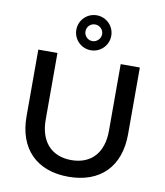

<svg xmlns="http://www.w3.org/2000/svg" viewBox="-102 -1043 975 1136"><g transform="rotate(10 386.0 -475.0)"><path d="M691 -299V-700H576V-299C576 -168 506 -90 386 -90C267 -90 196 -168 196 -299V-700H81V-299C81 -105 195 10 386 10C578 10 691 -105 691 -299ZM387 -750C445 -750 492 -797 492 -855C492 -913 445 -960 387 -960C329 -960 282 -913 282 -855C282 -797 329 -750 387 -750ZM387 -805C359 -805 337 -828 337 -855C337 -883 359 -905 387 -905C414 -905 437 -883 437 -855C437 -828 414 -805 387 -805Z"/></g></svg>

Font: Gully Medium
Style: Regular
Weight: 500
Designer: jaikishan Patel
Foundry: MagicType
Version: Version 1.000;Glyphs 3.2 (3242)